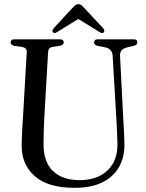

<svg xmlns="http://www.w3.org/2000/svg" viewBox="-20 -889 699 922"><path d="M540 -296.5 521 -621Q519 -653 488 -661L448 -669Q432 -673 432 -685.5Q432 -700 448 -700H623.5Q639.5 -700 639.5 -685.5Q639.5 -673.5 622.5 -669L587.5 -660.5Q554 -652 556.5 -619L573 -299Q574.5 -273 575.8 -248Q577 -223 577.5 -196.5Q578.5 -136.5 552.8 -89.2Q527 -42 473.8 -14.5Q420.5 13 338 13Q210 13 146.5 -43.5Q83 -100 84 -191.5Q84 -206.5 85 -229.2Q86 -252 87.2 -276.2Q88.5 -300.5 90 -319L108.5 -639.5Q109.5 -659 87 -663.5L48 -669Q31 -672.5 31 -685.5Q31 -700 47.5 -700H269.5Q286 -700 286 -685.5Q286 -673 269.5 -669.5L231.5 -663.5Q212 -660 211 -639.5L192.5 -320.5Q190.5 -284 190 -253.8Q189.5 -223.5 189 -200.5Q188 -112.5 233.8 -68.2Q279.5 -24 362 -24Q448 -24 496.5 -70.8Q545 -117.5 544 -198Q543.5 -229 542.2 -252.2Q541 -275.5 540 -296.5ZM255.5 -736Q242.5 -726.5 235 -733Q232 -735.5 231.8 -740.8Q231.5 -746 236.5 -752L328.5 -851.5Q336 -859.5 341.8 -864.2Q347.5 -869 356 -869Q364.5 -869 370.5 -864.2Q376.5 -859.5 384 -851.5L476.5 -752Q481.5 -746 481 -740.8Q480.5 -735.5 477.5 -733Q470 -726.5 456.5 -736L356 -798Z"/></svg>

Font: Fraunces 144pt S050
Style: Regular
Weight: 400
Version: Version 1.000; ttfautohint (v1.8.3)